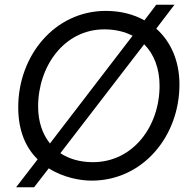

<svg xmlns="http://www.w3.org/2000/svg" viewBox="-20 -755 804 811"><path d="M48 36H124L186 -44C249 -4 321 8 367 8C583 8 738 -179 738 -398C738 -497 702 -579 640 -634L717 -735H640L590 -669C544 -695 488 -709 427 -709C212 -709 57 -521 57 -302C57 -199 91 -129 139 -82ZM372 -70C318 -70 271 -84 235 -108L589 -568C631 -526 654 -465 654 -393C654 -221 542 -70 372 -70ZM141 -305C141 -475 251 -631 421 -631C467 -631 507 -621 540 -604L191 -149C159 -189 141 -242 141 -305Z"/></svg>

Font: Fixel Display 20240404
Style: Italic
Weight: 400
Italic angle: -10°
Designer: AlfaBravo + MacPaw
Foundry: Kyrylo Tkachov, Marchela Mozhyna, Serhii Makarenko, Maria Weinstein, Zakhar Kryvoshyya
Version: Version 1.211;Glyphs 3.2 (3225)